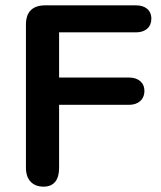

<svg xmlns="http://www.w3.org/2000/svg" viewBox="-20 -690 602 718"><path d="M143 8C183 8 201 -19 201 -62V-298H463C496 -298 520 -317 520 -350C520 -382 496 -400 463 -400H201V-569H489C523 -569 546 -588 546 -620C546 -652 523 -670 489 -670H149C101 -670 77 -645 77 -598V-62C77 -19 101 8 143 8Z"/></svg>

Font: SN Pro SemiBold
Style: Regular
Weight: 600
Designer: Tobias Whetton
Foundry: Supernotes
Version: Version 1.003;Glyphs 3.3 (3324)